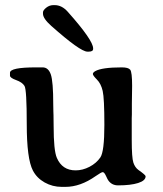

<svg xmlns="http://www.w3.org/2000/svg" viewBox="-20 -730 637 750"><path d="M147.9 -676.3V-681.6Q147.9 -689.9 160.6 -700Q173.3 -710 188.5 -710H193.4Q221.7 -710 244.6 -684.1Q343.8 -572.8 343.8 -541V-539.1Q343.8 -528.3 326.7 -528.3H321.3Q293.5 -528.3 180.2 -628.9Q147.9 -657.7 147.9 -676.3ZM494.6 -184.1Q494.6 -113.8 501 -94.7Q507.3 -75.7 521 -65.9Q548.8 -46.4 548.8 -41.5Q548.8 -24.4 519.5 -15.1Q490.2 -5.9 441.4 -5.9Q416 -5.9 402.3 -26.4Q400.4 -28.8 393.8 -43.2Q387.2 -57.6 381.3 -57.6Q376 -57.6 353.5 -42Q293.9 0 235.4 0H221.2Q185.1 0 154.3 -17.3Q123.5 -34.7 108.4 -64Q84.5 -109.9 84.5 -244.9Q84.5 -379.9 75.7 -394.3Q66.9 -408.7 43 -417.2Q19 -425.8 19 -434.6V-445.8Q19 -466.8 120.1 -466.8H146.5Q168.9 -466.8 178.5 -439.2Q188 -411.6 188 -322.3L188.5 -294.4L189 -280.3L189.5 -237.8Q189.5 -142.1 202.1 -113.3Q223.1 -64.5 275.4 -64.5Q302.7 -64.5 329.6 -78.4Q356.4 -92.3 372.1 -115.2Q387.7 -138.2 387.7 -242.2Q387.7 -346.2 381.1 -374.8Q374.5 -403.3 358.6 -419.2Q342.8 -435.1 342.8 -440.9Q342.8 -446.8 352.1 -452.1Q377.9 -466.8 455.6 -466.8Q481 -466.8 488.5 -457.8Q496.1 -448.7 496.1 -394.5L495.1 -325.2V-282.7L494.6 -268.6Z"/></svg>

Font: Averia Serif Libre
Style: Regular
Weight: 400
Version: Version 1.002